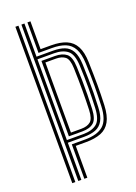

<svg xmlns="http://www.w3.org/2000/svg" viewBox="-152 -862 656 923"><g transform="rotate(-20 176.0 -400.0)"><path d="M51.2 0V-800H66.8V0ZM82 0V-800H97.5V-630.2H181.8Q216.2 -630.2 240.5 -621Q264.8 -611.8 278.2 -587.6Q291.8 -563.5 293.5 -519Q295 -478 295.6 -442.1Q296.2 -406.2 295.8 -371.9Q295.2 -337.5 293.5 -301.2Q291.8 -257 278.1 -232.9Q264.5 -208.8 240.2 -199.4Q216 -190 181.2 -190H97.5V0ZM112.8 0V-176.2H181.2Q243.8 -176.2 274.9 -203.4Q306 -230.5 309 -300.8Q311.2 -354.2 311.5 -405.1Q311.8 -456 309 -519.5Q307 -567.5 292.2 -594.6Q277.5 -621.8 250 -632.9Q222.5 -644 181.8 -644H112.8V-800H128.2V-657.5H181.8Q228.8 -657.5 259.8 -644.2Q290.8 -631 306.8 -600.9Q322.8 -570.8 324.2 -520Q326.2 -454.8 326.4 -404.2Q326.5 -353.8 324.2 -300.2Q322 -247 305.2 -217.1Q288.5 -187.2 257.4 -175Q226.2 -162.8 181.2 -162.8H128.2V0ZM97.5 -203.5H181.2Q225.8 -203.5 250.8 -223.4Q275.8 -243.2 278.2 -302.2Q280.5 -355.5 280.8 -406.1Q281 -456.8 278.2 -518.5Q275.8 -577.2 250.9 -597Q226 -616.8 181.8 -616.8H97.5ZM112.8 -217.2V-603H181.8Q219.2 -603 240.1 -586.2Q261 -569.5 262.8 -517.5Q264.2 -480.2 264.9 -445.4Q265.5 -410.5 265 -375.5Q264.5 -340.5 262.8 -302.8Q260.5 -252.2 240.4 -234.8Q220.2 -217.2 181.2 -217.2ZM128.2 -230.8H181.2Q211.5 -230.8 228.6 -244.6Q245.8 -258.5 247.5 -303Q249.2 -351.2 249.4 -402.8Q249.5 -454.2 247.5 -517.2Q246 -562.5 228.8 -576Q211.5 -589.5 181.8 -589.5H128.2Z"/></g></svg>

Font: Big Shoulders Inline Display Thin Medium
Style: Regular
Weight: 500
Version: Version 2.002